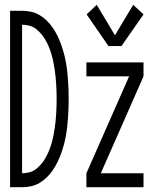

<svg xmlns="http://www.w3.org/2000/svg" viewBox="-20 -780 640 800"><path d="M486 -588H432L341 -720L383 -760L459 -633L535 -760L578 -720ZM22 0V-735H72Q91 -735 109.5 -731Q128 -727 145 -717Q162 -707 175.5 -693.5Q189 -680 200 -664Q211 -648 219.5 -630.5Q228 -613 234.5 -595Q241 -577 246 -558.5Q251 -540 254.5 -521Q258 -502 260 -483Q262 -464 263.5 -444.5Q265 -425 265.5 -406Q266 -387 266 -368Q266 -348 265.5 -329Q265 -310 263.5 -290.5Q262 -271 260 -252Q258 -233 254.5 -214Q251 -195 246 -176.5Q241 -158 234.5 -140Q228 -122 219.5 -104.5Q211 -87 200 -71Q189 -55 175.5 -41.5Q162 -28 145 -18Q128 -8 109.5 -4Q91 0 72 0ZM72 -58Q87 -58 102.5 -62Q118 -66 130.5 -76Q143 -86 153 -98Q163 -110 170.5 -123.5Q178 -137 184 -151.5Q190 -166 194.5 -181.5Q199 -197 202 -212Q205 -227 207.5 -242.5Q210 -258 211.5 -273.5Q213 -289 214 -304.5Q215 -320 215.5 -336Q216 -352 216 -368Q216 -383 215.5 -399Q215 -415 214 -430.5Q213 -446 211.5 -461.5Q210 -477 207.5 -492.5Q205 -508 202 -523Q199 -538 194.5 -553.5Q190 -569 184 -583.5Q178 -598 170.5 -611.5Q163 -625 153 -637Q143 -649 130.5 -659Q118 -669 102.5 -673Q87 -677 72 -677ZM340 0V-58L518 -462H340V-520H578V-462L400 -58H578V0Z"/></svg>

Font: Iosevka SS04 Light Extended
Style: Regular
Weight: 300
Width: 7
Monospace: yes
Designer: Belleve Invis
Foundry: Belleve Invis
Version: Version 19.0.0; ttfautohint (v1.8.4)